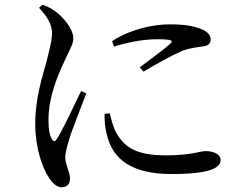

<svg xmlns="http://www.w3.org/2000/svg" viewBox="-20 -761 1040 812"><path d="M454 -587C533 -638 627 -658 698 -658C766 -658 805 -650 838 -635C862 -624 871 -608 871 -594C871 -578 862 -568 840 -565C814 -561 786 -559 751 -546C707 -527 638 -489 587 -458L571 -476C615 -509 681 -558 700 -576C712 -588 713 -595 645 -595C607 -595 546 -590 462 -564ZM444 -282C450 -258 459 -222 472 -199C507 -137 558 -104 682 -104C788 -104 827 -122 850 -122C881 -122 913 -110 913 -84C913 -37 818 -25 706 -25C540 -25 457 -85 432 -191C424 -221 422 -252 422 -279ZM145 -728C177 -694 201 -658 200 -620C199 -583 188 -547 176 -498C160 -438 129 -348 129 -237C129 -138 158 -52 188 -8C203 15 221 31 241 31C264 31 276 17 276 -7C276 -32 256 -65 256 -96C256 -113 262 -136 272 -169C282 -207 325 -312 345 -366L323 -376C299 -326 244 -209 221 -174C212 -160 205 -162 198 -175C191 -188 185 -208 185 -254C185 -349 223 -439 251 -499C276 -555 290 -574 290 -598C290 -643 242 -692 218 -710C200 -724 184 -732 160 -741Z"/></svg>

Font: Noto Serif CJK SC Medium
Style: Regular
Weight: 500
Designer: Ryoko NISHIZUKA 西塚涼子 (kana & ideographs); Frank Grießhammer (Latin, Greek & Cyrillic); Wenlong ZHANG 张文龙 (bopomofo); San
Foundry: Adobe
Version: Version 2.001;hotconv 1.1.0;makeotfexe 2.6.0